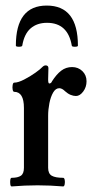

<svg xmlns="http://www.w3.org/2000/svg" viewBox="-20 -666 333 690"><path d="M22 4Q18 4 17 -4Q16 -12 17 -19.5Q18 -27 22 -27Q44 -27 55 -34.5Q66 -42 66 -63V-278Q66 -336 31 -336Q27 -336 25.5 -344Q24 -352 25.5 -360.5Q27 -369 31 -369Q45 -369 66.5 -380Q88 -391 107 -404.5Q126 -418 132 -425Q138 -431 144 -431Q154 -431 154 -421Q154 -410 153.5 -400.5Q153 -391 153 -381Q153 -366 157 -366Q164 -366 167 -374Q183 -399 200 -412Q217 -425 239 -425Q261 -425 276 -410.5Q291 -396 291 -374Q291 -353 279 -337Q267 -321 253 -321Q244 -321 234 -325Q224 -329 214 -338Q203 -349 193 -349Q180 -349 171 -333.5Q162 -318 157.5 -295Q153 -272 153 -250V-63Q153 -42 166 -34.5Q179 -27 207 -27Q211 -27 212.5 -19.5Q214 -12 212.5 -4Q211 4 207 4Q183 2 160.5 1Q138 0 115 0Q92 0 69 1Q46 2 22 4ZM37 -502Q37 -646 148 -646Q260 -646 260 -502Q260 -498 249 -498Q238 -498 238 -502Q224 -584 149 -584Q113 -584 90 -564Q67 -544 60 -502Q59 -498 48 -498Q37 -498 37 -502Z"/></svg>

Font: Junicode Two Beta Condensed Medium
Style: Regular
Weight: 500
Width: 3
Designer: Peter S. Baker
Foundry: Briery Creek Software
Version: Version 1.053; ttfautohint (v1.8.4)